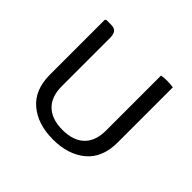

<svg xmlns="http://www.w3.org/2000/svg" viewBox="-138 -705 875 875"><g transform="rotate(45 300.0 -267.0)"><path d="M519 -188Q519 -89 458.8 -38.5Q398.5 12 300.5 12Q203 12 142.5 -38.5Q82 -89 82 -188V-540.5L87 -545.5H116.5Q141 -545.5 149.2 -533.5Q157.5 -521.5 157.5 -496.5V-188Q157.5 -120.5 194.8 -85Q232 -49.5 300.5 -49.5Q369.5 -49.5 406.2 -85Q443 -120.5 443 -188V-542.5Q457.5 -545.5 479.5 -545.5Q489.5 -545.5 500 -544.8Q510.5 -544 519 -542.5Z"/></g></svg>

Font: Signika SC Light
Style: Regular
Weight: 300
Designer: Anna Giedryś
Foundry: Anna Giedryś
Version: Version 2.000; ttfautohint (v1.8.3) -l 8 -r 50 -G 200 -x 9 -